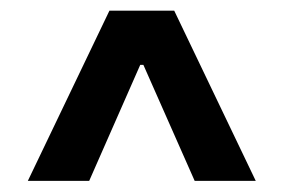

<svg xmlns="http://www.w3.org/2000/svg" viewBox="-20 -730 521 353"><path d="M228 -649.9H253.4V-610.8H228ZM31.2 -397.5 181.2 -710.4H300.3L450.2 -397.5H337.9L237.3 -625H244.1L144 -397.5Z"/></svg>

Font: Inter 18pt
Style: Bold
Weight: 700
Designer: Rasmus Andersson
Foundry: rsms
Version: Version 4.001;git-66647c0bb